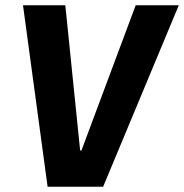

<svg xmlns="http://www.w3.org/2000/svg" viewBox="-20 -706 696 726"><path d="M160 0 67 -686H227L283 -137H288L493 -686H656L370 0Z"/></svg>

Font: Chivo Mono
Style: Bold Italic
Weight: 700
Italic angle: -8.05°
Monospace: yes
Version: Version 1.008